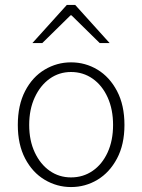

<svg xmlns="http://www.w3.org/2000/svg" viewBox="-20 -744 575 776"><path d="M267 12Q210 12 160.5 -17.5Q111 -47 81.5 -103.5Q52 -160 52 -239Q52 -319 81.5 -376Q111 -433 160.5 -462.5Q210 -492 267 -492Q325 -492 374 -462.5Q423 -433 453 -376Q483 -319 483 -239Q483 -160 453 -103.5Q423 -47 374 -17.5Q325 12 267 12ZM267 -27Q316 -27 354.5 -53.5Q393 -80 415 -128Q437 -176 437 -239Q437 -302 415 -350.5Q393 -399 354.5 -426Q316 -453 267 -453Q219 -453 181 -426Q143 -399 120.5 -350.5Q98 -302 98 -239Q98 -176 120.5 -128Q143 -80 181 -53.5Q219 -27 267 -27ZM111 -570 250 -724H284L423 -570H383L269 -682H265L151 -570Z"/></svg>

Font: Source Sans 3 Light
Style: Regular
Weight: 300
Designer: Paul D. Hunt
Foundry: Adobe
Version: Version 3.052;hotconv 1.1.0;makeotfexe 2.6.0